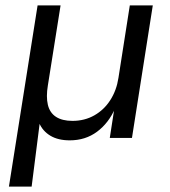

<svg xmlns="http://www.w3.org/2000/svg" viewBox="-20 -510 629 710"><path d="M13 180 119 -490H204L157 -194Q150 -152 157 -122.5Q164 -93 187 -78Q210 -63 248 -63Q293 -63 329 -83.5Q365 -104 388 -140Q411 -176 418 -222L460 -490H545L468 0H386L403 -110H406Q382 -55 339 -23Q296 9 238 9Q195 9 166.5 -8Q138 -25 125 -55L127 -56L97 180Z"/></svg>

Font: Nunito Sans 10pt
Style: Italic
Weight: 400
Italic angle: -9°
Designer: Vernon Adams
Foundry: Vernon Adams
Version: Version 3.101;gftools[0.9.27]